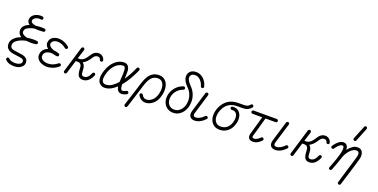

<svg xmlns="http://www.w3.org/2000/svg" viewBox="-51 -1647 5354 2722"><g transform="rotate(20 2626.5 -286.0)"><path d="M225 153Q195 164 156.5 165.5Q118 167 81 156Q44 145 19 119Q12 111 12 101.5Q12 92 19 85Q26 78 35.5 78Q45 78 52 86Q70 104 97.5 111.5Q125 119 155 118Q185 117 207 108Q221 103 234 92.5Q247 82 247 63Q247 34 220.5 25Q194 16 137 10Q111 7 82 2.5Q53 -2 27.5 -13.5Q2 -25 -14 -47.5Q-30 -70 -30 -108Q-30 -165 21 -208Q39 -224 62 -236Q85 -248 110 -257Q104 -261 98.5 -265Q93 -269 88 -273Q55 -306 58 -353Q62 -392 89.5 -418.5Q117 -445 160 -461Q156 -463 153 -466Q150 -469 147 -472Q120 -497 122 -532Q124 -553 134.5 -572.5Q145 -592 163 -605Q188 -625 222.5 -633Q257 -641 293 -636Q303 -634 309 -625.5Q315 -617 313 -608Q312 -598 304 -592.5Q296 -587 285 -588Q260 -593 235 -588Q210 -583 193 -569Q186 -563 178.5 -553Q171 -543 170 -529Q169 -516 179 -506Q201 -486 247 -480Q278 -484 311 -485.5Q344 -487 377 -484Q386 -483 392.5 -476.5Q399 -470 399 -461Q400 -452 393.5 -445Q387 -438 379 -437Q357 -434 321 -433Q285 -432 247 -436Q185 -426 146.5 -403.5Q108 -381 106 -349Q103 -324 121 -308Q145 -286 193 -277Q231 -284 269.5 -285.5Q308 -287 339 -282Q347 -281 353 -274.5Q359 -268 359 -258Q359 -250 353 -243.5Q347 -237 339 -235Q299 -228 262 -228.5Q225 -229 193 -233Q152 -226 115 -210Q78 -194 52 -173Q18 -142 18 -108Q18 -69 48.5 -56Q79 -43 142 -37Q176 -34 211 -27Q246 -20 270 0Q294 20 294 63Q294 92 275.5 115.5Q257 139 225 153Z M504 -4Q431 -37 429 -107Q429 -138 442.5 -164.5Q456 -191 481 -209Q491 -216 501.5 -221Q512 -226 523 -230Q516 -237 509.5 -243.5Q503 -250 498 -257Q473 -293 485 -336Q501 -394 566 -413Q616 -427 673 -412Q730 -397 774 -358Q782 -352 783 -342.5Q784 -333 777 -325Q770 -318 760.5 -317Q751 -316 743 -323Q708 -354 662.5 -366.5Q617 -379 580 -368Q566 -364 551.5 -353.5Q537 -343 530 -323Q524 -302 537 -284Q555 -257 606 -240Q644 -237 686 -222Q694 -219 698 -211Q702 -203 700 -194Q699 -186 691.5 -180.5Q684 -175 674 -176Q634 -180 597 -191Q543 -194 508 -170Q493 -159 484.5 -143.5Q476 -128 477 -108Q477 -82 493.5 -67.5Q510 -53 523 -47Q548 -36 583 -34.5Q618 -33 657 -46Q696 -59 733 -90Q741 -96 750.5 -95.5Q760 -95 767 -87Q773 -79 772.5 -69.5Q772 -60 764 -54Q717 -15 669 0.5Q621 16 578.5 13.5Q536 11 504 -4Z M1135 14Q1095 14 1075.5 -5Q1056 -24 1049.5 -54.5Q1043 -85 1042 -120Q1042 -162 1030 -179Q1018 -196 1004.5 -199.5Q991 -203 984 -203H950L889 -3Q886 6 877.5 11Q869 16 859 13Q849 10 845 1Q841 -8 844 -17L961 -404Q965 -414 973.5 -418Q982 -422 992 -420Q1001 -417 1005.5 -408.5Q1010 -400 1008 -390L964 -250H988Q1024 -250 1053.5 -274.5Q1083 -299 1122 -361Q1142 -393 1173 -408Q1204 -423 1238 -418Q1266 -413 1286 -394Q1306 -375 1312 -347Q1314 -338 1309.5 -329.5Q1305 -321 1294 -319Q1284 -317 1276 -322Q1268 -327 1266 -337Q1260 -366 1230 -371Q1214 -373 1195 -366Q1176 -359 1161 -336Q1134 -290 1105.5 -261.5Q1077 -233 1049 -220Q1070 -204 1079.5 -178.5Q1089 -153 1090 -120Q1091 -79 1096.5 -61Q1102 -43 1112 -38.5Q1122 -34 1135 -34Q1193 -34 1230 -122Q1234 -131 1243 -135Q1252 -139 1261 -135Q1270 -131 1273.5 -121.5Q1277 -112 1274 -104Q1253 -56 1228.5 -30.5Q1204 -5 1180 4.5Q1156 14 1135 14Z M1472 13Q1432 15 1409.5 1Q1387 -13 1376 -27Q1353 -59 1353.5 -108Q1354 -157 1377 -221Q1410 -312 1468 -364Q1526 -416 1599 -420Q1638 -421 1661 -398Q1688 -370 1690 -317.5Q1692 -265 1687 -204Q1719 -251 1747 -303.5Q1775 -356 1796 -405Q1801 -415 1810 -418.5Q1819 -422 1827 -418Q1837 -414 1840.5 -405Q1844 -396 1841 -387Q1810 -317 1770 -246.5Q1730 -176 1682 -120Q1682 -91 1686 -68.5Q1690 -46 1701 -38Q1719 -25 1771 -52Q1780 -57 1789.5 -53.5Q1799 -50 1803 -41Q1808 -32 1804.5 -22.5Q1801 -13 1792 -8Q1716 29 1675 1Q1658 -10 1649.5 -29Q1641 -48 1638 -72Q1599 -35 1557 -12.5Q1515 10 1472 13ZM1470 -35Q1513 -37 1554.5 -65Q1596 -93 1635 -137Q1636 -152 1637 -168.5Q1638 -185 1639 -201Q1642 -234 1643 -267Q1644 -300 1641 -326.5Q1638 -353 1627 -365Q1624 -368 1618.5 -370.5Q1613 -373 1602 -372Q1544 -369 1497 -325.5Q1450 -282 1421 -205Q1403 -154 1401 -115Q1399 -76 1414 -56Q1432 -32 1470 -35Z M1828 166Q1819 163 1815 154.5Q1811 146 1813 137Q1813 136 1821 111.5Q1829 87 1842 47Q1855 7 1870 -39.5Q1885 -86 1899 -131.5Q1913 -177 1924 -213Q1935 -249 1950.5 -285.5Q1966 -322 1989.5 -352.5Q2013 -383 2048 -401.5Q2083 -420 2131 -420Q2200 -420 2239 -370Q2267 -335 2274 -280.5Q2281 -226 2265 -163Q2245 -80 2196.5 -36.5Q2148 7 2095 13Q2054 18 2019 -1Q1984 -20 1964 -57Q1960 -66 1962.5 -75.5Q1965 -85 1975 -89Q1983 -94 1992.5 -91Q2002 -88 2007 -79Q2033 -26 2090 -34Q2129 -39 2166 -73.5Q2203 -108 2219 -174Q2232 -226 2227 -270Q2222 -314 2201 -340Q2177 -372 2131 -372Q2073 -372 2035 -331.5Q1997 -291 1969 -199Q1958 -163 1944 -117.5Q1930 -72 1915 -25Q1900 22 1887.5 61.5Q1875 101 1867 125.5Q1859 150 1859 151Q1856 160 1847 165Q1838 170 1828 166Z M2509 14Q2445 18 2399.5 -16.5Q2354 -51 2340 -112Q2330 -160 2344 -214.5Q2358 -269 2398.5 -316.5Q2439 -364 2507 -389Q2516 -392 2525 -388Q2534 -384 2537 -374Q2541 -365 2537 -356Q2533 -347 2523 -343Q2468 -323 2435 -285.5Q2402 -248 2390.5 -204.5Q2379 -161 2387 -123Q2397 -78 2428.5 -54Q2460 -30 2506 -34Q2546 -36 2578.5 -64Q2611 -92 2628 -138Q2641 -174 2641.5 -219Q2642 -264 2623 -312.5Q2604 -361 2558 -405Q2516 -447 2500.5 -491Q2485 -535 2498 -573Q2509 -603 2535.5 -621Q2562 -639 2598 -641Q2663 -646 2714 -604Q2765 -562 2785 -487Q2788 -477 2783.5 -468Q2779 -459 2769 -457Q2759 -455 2750.5 -459.5Q2742 -464 2740 -473Q2732 -504 2713.5 -532.5Q2695 -561 2667 -579Q2639 -597 2601 -594Q2556 -591 2543 -556Q2534 -533 2547.5 -502Q2561 -471 2592 -439Q2646 -387 2668 -330Q2690 -273 2689 -219Q2688 -165 2672 -122Q2650 -62 2606.5 -26Q2563 10 2509 14Z M2820 14Q2770 14 2748 -17Q2726 -48 2744 -108L2833 -404Q2836 -413 2845 -417.5Q2854 -422 2863 -420Q2873 -417 2877.5 -408.5Q2882 -400 2879 -389L2790 -95Q2778 -60 2790 -43Q2795 -37 2804 -35Q2813 -33 2820 -33Q2849 -33 2881 -50.5Q2913 -68 2942 -99Q2950 -106 2959.5 -106Q2969 -106 2976 -100Q2984 -93 2984 -83Q2984 -73 2977 -66Q2900 14 2820 14Z M3197 15Q3114 15 3071 -50Q3044 -93 3044 -151.5Q3044 -210 3070 -271Q3143 -433 3321 -433H3402Q3435 -433 3455.5 -441.5Q3476 -450 3494 -472Q3500 -480 3509.5 -481.5Q3519 -483 3527 -476Q3535 -470 3536 -460Q3537 -450 3531 -442Q3506 -413 3476 -399Q3446 -385 3402 -385H3321Q3172 -385 3115 -252Q3093 -202 3092 -155Q3091 -108 3112 -76Q3140 -33 3197 -33Q3249 -33 3287 -62.5Q3325 -92 3342 -144Q3356 -188 3354 -225.5Q3352 -263 3334 -285Q3311 -314 3267 -309Q3257 -308 3249.5 -314Q3242 -320 3240 -330Q3239 -340 3245 -347.5Q3251 -355 3261 -356Q3330 -364 3370 -315Q3396 -284 3401 -234.5Q3406 -185 3387 -130Q3365 -63 3314.5 -24Q3264 15 3197 15Z M3702 13Q3653 13 3634.5 -14Q3616 -41 3631 -90Q3637 -112 3647.5 -148Q3658 -184 3669.5 -224.5Q3681 -265 3691 -301Q3701 -337 3707 -358H3560Q3550 -358 3543 -365.5Q3536 -373 3536 -382Q3536 -392 3543 -399Q3550 -406 3560 -406H3909Q3919 -406 3926 -399Q3933 -392 3933 -382Q3933 -373 3926 -365.5Q3919 -358 3909 -358H3756Q3752 -343 3742 -306.5Q3732 -270 3719.5 -225.5Q3707 -181 3695.5 -140Q3684 -99 3676 -75Q3669 -53 3676 -42Q3681 -37 3689 -35.5Q3697 -34 3702 -34Q3741 -34 3791 -84Q3799 -91 3808.5 -91Q3818 -91 3825 -84Q3832 -77 3832 -67Q3832 -57 3825 -50Q3792 -17 3763 -2Q3734 13 3702 13Z M4037 14Q3987 14 3965 -17Q3943 -48 3961 -108L4050 -404Q4053 -413 4062 -417.5Q4071 -422 4080 -420Q4090 -417 4094.5 -408.5Q4099 -400 4096 -389L4007 -95Q3995 -60 4007 -43Q4012 -37 4021 -35Q4030 -33 4037 -33Q4066 -33 4098 -50.5Q4130 -68 4159 -99Q4167 -106 4176.5 -106Q4186 -106 4193 -100Q4201 -93 4201 -83Q4201 -73 4194 -66Q4117 14 4037 14Z M4553 14Q4513 14 4493.5 -5Q4474 -24 4467.5 -54.5Q4461 -85 4460 -120Q4460 -162 4448 -179Q4436 -196 4422.5 -199.5Q4409 -203 4402 -203H4368L4307 -3Q4304 6 4295.5 11Q4287 16 4277 13Q4267 10 4263 1Q4259 -8 4262 -17L4379 -404Q4383 -414 4391.5 -418Q4400 -422 4410 -420Q4419 -417 4423.5 -408.5Q4428 -400 4426 -390L4382 -250H4406Q4442 -250 4471.5 -274.5Q4501 -299 4540 -361Q4560 -393 4591 -408Q4622 -423 4656 -418Q4684 -413 4704 -394Q4724 -375 4730 -347Q4732 -338 4727.5 -329.5Q4723 -321 4712 -319Q4702 -317 4694 -322Q4686 -327 4684 -337Q4678 -366 4648 -371Q4632 -373 4613 -366Q4594 -359 4579 -336Q4552 -290 4523.5 -261.5Q4495 -233 4467 -220Q4488 -204 4497.5 -178.5Q4507 -153 4508 -120Q4509 -79 4514.5 -61Q4520 -43 4530 -38.5Q4540 -34 4553 -34Q4611 -34 4648 -122Q4652 -131 4661 -135Q4670 -139 4679 -135Q4688 -131 4691.5 -121.5Q4695 -112 4692 -104Q4671 -56 4646.5 -30.5Q4622 -5 4598 4.5Q4574 14 4553 14Z M5048 166Q5039 163 5034.5 154.5Q5030 146 5033 136Q5044 100 5059.5 47.5Q5075 -5 5093 -64.5Q5111 -124 5128.5 -181.5Q5146 -239 5159 -284Q5171 -323 5164 -346Q5157 -369 5137 -372Q5107 -377 5079.5 -362Q5052 -347 5028.5 -321Q5005 -295 4987.5 -263.5Q4970 -232 4961 -202Q4948 -159 4928.5 -106.5Q4909 -54 4889 -2Q4885 7 4876 11.5Q4867 16 4859 12Q4849 9 4845 -0.5Q4841 -10 4845 -19Q4854 -42 4868 -78.5Q4882 -115 4896.5 -156.5Q4911 -198 4922 -238.5Q4933 -279 4936.5 -311.5Q4940 -344 4932 -360Q4928 -369 4923 -370Q4903 -378 4873 -356Q4843 -334 4814 -290Q4810 -282 4800 -280Q4790 -278 4781 -283Q4774 -288 4772 -298Q4770 -308 4775 -316Q4815 -376 4858.5 -402.5Q4902 -429 4940 -415Q4966 -404 4976 -380Q4984 -359 4984 -331Q5015 -372 5055 -399.5Q5095 -427 5147 -419Q5178 -415 5197 -386Q5211 -364 5213 -334Q5215 -304 5206 -271Q5193 -225 5174.5 -163.5Q5156 -102 5137 -40Q5118 22 5102 73Q5086 124 5078 151Q5076 160 5066.5 164.5Q5057 169 5048 166ZM5074 -507Q5070 -497 5061 -493Q5052 -489 5043 -493Q5034 -498 5030 -506.5Q5026 -515 5030 -525L5111 -725Q5115 -736 5123.5 -739Q5132 -742 5142 -739Q5151 -735 5154.5 -726Q5158 -717 5155 -708Z"/></g></svg>

Font: Zen Kurenaido
Style: ARC
Weight: 400
Designer: Yoshimichi Ohira
Foundry: Positype
Version: Version 1.001